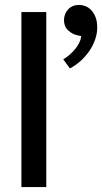

<svg xmlns="http://www.w3.org/2000/svg" viewBox="-20 -760 415 780"><path d="M67 0V-711H168V0ZM293 -617Q274 -621 257 -636.5Q240 -652 240 -678Q240 -703 256.5 -721.5Q273 -740 302 -740Q314 -740 327 -735Q340 -730 350.5 -719Q361 -708 368 -690.5Q375 -673 375 -648Q375 -624 366.5 -599.5Q358 -575 343 -553Q328 -531 307.5 -512.5Q287 -494 264 -482L237 -519Q264 -535 285.5 -561Q307 -587 310 -613Z"/></svg>

Font: Mukta Mahee Medium
Style: Regular
Weight: 500
Designer: Shuchita Grover, Noopur Datye, Girish Dalvi, Yashodeep Gholap
Foundry: Ek Type
Version: Version 2.538;PS 1.000;hotconv 16.6.51;makeotf.lib2.5.65220;